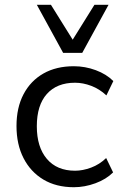

<svg xmlns="http://www.w3.org/2000/svg" viewBox="-20 -774 514 803"><path d="M289 9Q215 9 161.5 -23Q108 -55 78.5 -112.5Q49 -170 49 -247Q49 -324 78.5 -380Q108 -436 161.5 -466.5Q215 -497 289 -497Q336 -497 380.5 -480.5Q425 -464 454 -435L425 -375Q396 -402 361.5 -415Q327 -428 294 -428Q218 -428 176 -381Q134 -334 134 -246Q134 -159 176 -109.5Q218 -60 294 -60Q326 -60 361 -73Q396 -86 424 -113L453 -53Q424 -24 379 -7.5Q334 9 289 9ZM244 -553 134 -754H193L284 -608L375 -754H434L324 -553Z"/></svg>

Font: Nunito Sans 11pt
Style: Regular
Weight: 400
Version: Version 3.101;gftools[0.9.27]